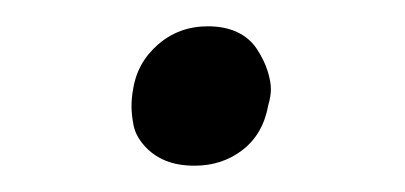

<svg xmlns="http://www.w3.org/2000/svg" viewBox="-20 -301 308 146"><path d="M128 -175Q115 -175 105.5 -179Q96 -183 89.5 -190.5Q83 -198 81.5 -206Q80 -214 80 -220Q80 -226 81 -232Q84 -253 100 -267Q116 -281 138 -281Q151 -281 160.5 -276.5Q170 -272 175.5 -263.5Q181 -255 183.5 -247Q186 -239 186 -233Q186 -228 184 -221Q180 -199 164.5 -187Q149 -175 128 -175Z"/></svg>

Font: Isabella Sans
Style: Italic
Weight: 400
Italic angle: -12°
Designer: Christian Thalmann (Catharsis Fonts), Cristiano Sobral
Foundry: The Isabella Sans Project Authors
Version: Version 2.026; ttfautohint (v1.8.4.7-5d5b-dirty)